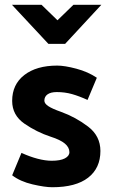

<svg xmlns="http://www.w3.org/2000/svg" viewBox="-20 -773 472 805"><path d="M30 -753H154L221 -688L288 -753H405L253 -589H183ZM347 -354Q312 -370 282 -378.5Q252 -387 218 -387Q193 -387 179.5 -377.5Q166 -368 166 -351Q166 -339 182.5 -328Q199 -317 236 -304Q297 -282 349 -242.5Q401 -203 401 -140Q401 -68 349.5 -28Q298 12 199 12Q168 12 116.5 0Q65 -12 31 -38L70 -132Q105 -116 137.5 -107.5Q170 -99 197 -99Q233 -99 252 -109Q271 -119 271 -135Q271 -155 252 -171Q233 -187 192 -200Q134 -219 82.5 -254.5Q31 -290 31 -350Q31 -419 82 -458.5Q133 -498 220 -498Q251 -498 300 -485Q349 -472 386 -447Z"/></svg>

Font: Palanquin Dark
Style: Regular
Weight: 400
Designer: Pria Ravichandran
Version: Version 1.001